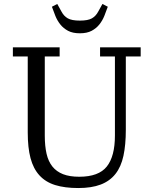

<svg xmlns="http://www.w3.org/2000/svg" viewBox="-20 -937 775 969"><path d="M375 12Q307 12 258.5 -3Q210 -18 179 -52Q148 -86 134 -139Q120 -192 120 -269V-652H45V-698H281V-652H206V-253Q206 -200 215 -161Q224 -122 244.5 -96.5Q265 -71 298 -58Q331 -45 380 -45Q478 -45 519 -96.5Q560 -148 560 -253V-652H485V-698H690V-652H615V-282Q615 -206 603 -150.5Q591 -95 562.5 -59Q534 -23 488 -5.5Q442 12 375 12ZM383 -769Q347 -769 323.5 -781.5Q300 -794 284.5 -813.5Q269 -833 259.5 -856.5Q250 -880 242 -903L269 -917L290 -879Q302 -856 322 -844.5Q342 -833 383 -833Q424 -833 444 -844.5Q464 -856 476 -879L497 -917L524 -903Q516 -880 506.5 -856.5Q497 -833 481.5 -813.5Q466 -794 442.5 -781.5Q419 -769 383 -769Z"/></svg>

Font: IBM Plex Serif
Style: Regular
Weight: 400
Designer: Mike Abbink, Paul van der Laan, Pieter van Rosmalen
Foundry: Bold Monday
Version: Version 2.6